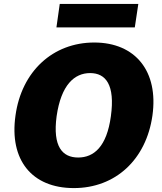

<svg xmlns="http://www.w3.org/2000/svg" viewBox="-20 -950 829 980"><path d="M686 -930H285L268 -810H668ZM357 10C569 10 726 -135 758 -360C790 -586 671 -733 461 -733C250 -733 90 -586 59 -360C27 -134 142 10 357 10ZM379 -146C299 -146 248 -201 269 -357C292 -517 360 -577 440 -577C520 -577 568 -517 546 -357C525 -201 459 -146 379 -146Z"/></svg>

Font: United Sans Black
Style: Italic
Weight: 900
Italic angle: -8°
Designer: Pablo Impallari, Rodrigo Fuenzalida (Modified by Dan O. Williams)
Version: Version 1.000;PS 001.000;hotconv 1.0.88;makeotf.lib2.5.64775